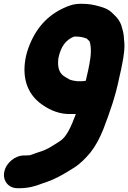

<svg xmlns="http://www.w3.org/2000/svg" viewBox="-20 -760 677 1014"><path d="M437.7 -354C436.3 -347.2 435.1 -341.5 433.2 -333.6C424.8 -332.2 417.7 -331 411.1 -331H388.7C384.3 -331.6 377.5 -332.6 365.2 -334.6C343.9 -339.2 342.6 -343.5 324.7 -353.4C295.1 -369.8 282 -399.1 288.2 -452C300.9 -514.3 327.7 -549 369.5 -566.2C371.6 -566.3 373.5 -566.5 377.9 -567C400.7 -566.8 418.5 -564.1 438.3 -556.1C441.6 -553 448.4 -546.6 453.1 -541.5C462.4 -513.2 462.1 -471.6 452.2 -422L445.9 -390C443.5 -378.1 440.1 -366 437.7 -354ZM2.6 147.5C-7 195.2 25.3 234 72.3 234H81.3C130 234 165.7 223.7 202.4 209.3L225.4 201.5C267.9 186.6 306.2 165.9 340.6 144.4L371.6 125.3C405.7 103.4 432 75.7 457 46.2C485.6 10.1 507.7 -31.9 526.4 -79.4C559.4 -165.8 589.9 -250.6 610.3 -352.3C613.2 -363.9 616.5 -378 618.9 -390L625.3 -422C634.3 -467.3 640.8 -511.8 635 -551C634.3 -570.6 632 -587.3 626.6 -605.4C620.4 -633.4 609.2 -656.5 586.3 -678.3C563.5 -701.3 551.3 -713 509.3 -725.1C475.6 -734.7 451 -740 409.7 -740C370 -740 345.2 -731.6 308.7 -714C218 -669.9 156.5 -593.1 123.1 -485.7C114.9 -458.8 110.6 -428.4 109.6 -407.3C104.7 -309.2 147 -242.9 209.9 -202.4C243.7 -180 295.5 -153.7 362.4 -158H376.5C378.1 -158 378.3 -158 380.7 -158C357.1 -94.9 332.4 -37.2 297.4 -15.3L267.3 3.9C244.6 18.8 224.5 30.1 199.8 38.5L169.4 48.6C157.1 53.2 147.7 56.9 137.3 60H133C123.2 60.8 120.1 61 115.8 61H106.8C59.8 61 12.1 99.8 2.6 147.5Z"/></svg>

Font: Smoothie
Style: BdIt
Weight: 700
Foundry: Cannot Into Space Fonts
Version: Version 0.8